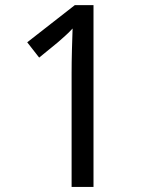

<svg xmlns="http://www.w3.org/2000/svg" viewBox="-20 -734 591 754"><path d="M347.2 0H261.2V-445.8Q261.2 -466.8 261.5 -490.7Q261.7 -514.6 262.5 -538.3Q263.2 -562 263.9 -583.7Q264.6 -605.5 265.1 -622.1Q256.8 -613.3 250.5 -606.9Q244.1 -600.6 237.5 -594.7Q231 -588.9 223.6 -582.3Q216.3 -575.7 206.1 -566.9L133.8 -507.8L86.9 -567.9L273.9 -713.9H347.2Z"/></svg>

Font: Droid Sans
Style: Regular
Weight: 400
Foundry: Ascender Corporation
Version: Version 1.00 build 114